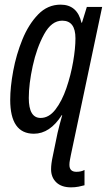

<svg xmlns="http://www.w3.org/2000/svg" viewBox="-20 -566 462 827"><path d="M286 241Q303 241 318.5 238Q334 235 344 232V166Q330 174 309 174Q279 174 279 144Q279 134 281 124Q283 114 285 103L420 -536H354L333 -468H331Q313 -546 241 -546Q185 -546 144 -503.5Q103 -461 76.5 -396Q50 -331 37 -261Q24 -191 24 -136Q24 10 126 10Q195 10 246 -70H248Q242 -48 236.5 -28Q231 -8 228 6L207 108Q200 140 200 163Q200 198 222.5 219.5Q245 241 286 241ZM155 -58Q104 -58 104 -144Q104 -204 121 -282Q138 -360 170 -418.5Q202 -477 248 -477Q305 -477 305 -401Q305 -358 295 -300Q285 -242 266 -186.5Q247 -131 219 -94.5Q191 -58 155 -58Z"/></svg>

Font: Noto Sans UI Condensed
Style: Italic
Weight: 400
Width: 3
Italic angle: -12°
Designer: Monotype Design Team
Foundry: Monotype Imaging Inc.
Version: Version 1.901